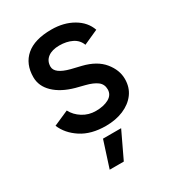

<svg xmlns="http://www.w3.org/2000/svg" viewBox="-174 -610 820 908"><g transform="rotate(-30 236.5 -156.0)"><path d="M245 12Q165 12 112 -22.5Q59 -57 38 -108L120 -144Q136 -113 168 -93Q200 -73 239 -73Q282 -73 310 -88.5Q338 -104 338 -134Q338 -162 317 -178Q296 -194 256 -204L209 -216Q140 -235 101 -272.5Q62 -310 62 -359Q62 -431 109 -471.5Q156 -512 248 -512Q315 -512 365 -483Q415 -454 432 -405L352 -369Q341 -399 311.5 -413.5Q282 -428 243 -428Q203 -428 180 -410.5Q157 -393 157 -362Q157 -324 234 -304L288 -291Q361 -273 397 -229Q433 -185 433 -136Q433 -90 408.5 -57Q384 -24 341.5 -6Q299 12 245 12ZM156 200 202 57H301L233 200Z"/></g></svg>

Font: Figtree Medium
Style: Regular
Weight: 500
Designer: Erik Kennedy
Foundry: Erik Kennedy
Version: Version 2.001; ttfautohint (v1.8.4.7-5d5b);gftools[0.9.27]